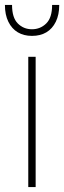

<svg xmlns="http://www.w3.org/2000/svg" viewBox="-26 -761 261 781"><path d="M119 0H89V-530H119ZM104 -615Q71 -615 46.5 -629.5Q22 -644 8 -672.5Q-6 -701 -6 -741H23Q23 -689 46.5 -665.5Q70 -642 104 -642Q138 -642 162 -665.5Q186 -689 186 -741H215Q215 -701 201 -672.5Q187 -644 162.5 -629.5Q138 -615 104 -615Z"/></svg>

Font: Roundo Variable
Style: Regular
Weight: 200
Designer: Shiva Nallaperumal
Foundry: Indian Type Foundry
Version: Version 2.000